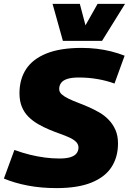

<svg xmlns="http://www.w3.org/2000/svg" viewBox="-45 -956 665 986"><path d="M595 -670 543 -527Q502 -542 455.5 -550Q409 -558 359 -558Q324 -558 301.5 -551Q279 -544 269 -530.5Q259 -517 259 -499Q259 -483 272 -471.5Q285 -460 306.5 -449.5Q328 -439 354.5 -429Q381 -419 409.5 -406.5Q438 -394 465 -378.5Q492 -363 513.5 -340.5Q535 -318 548 -288.5Q561 -259 561 -219Q561 -150 528 -98.5Q495 -47 425 -18.5Q355 10 245 10Q166 10 98 -3Q30 -16 -25 -39L29 -186Q70 -171 108.5 -161.5Q147 -152 185 -147Q223 -142 260 -142Q296 -142 317.5 -149Q339 -156 348.5 -169Q358 -182 358 -198Q358 -215 345.5 -227.5Q333 -240 311 -250Q289 -260 262 -269.5Q235 -279 206.5 -291Q178 -303 151 -318.5Q124 -334 102 -355.5Q80 -377 67.5 -407Q55 -437 55 -477Q55 -549 89 -601Q123 -653 194 -681.5Q265 -710 374 -710Q415 -710 452.5 -705.5Q490 -701 526 -692Q562 -683 595 -670ZM597 -936 479 -746H278L225 -936H365L394 -826L456 -936Z"/></svg>

Font: Georama ExtraBold
Style: Italic
Weight: 800
Italic angle: -9°
Version: Version 1.001